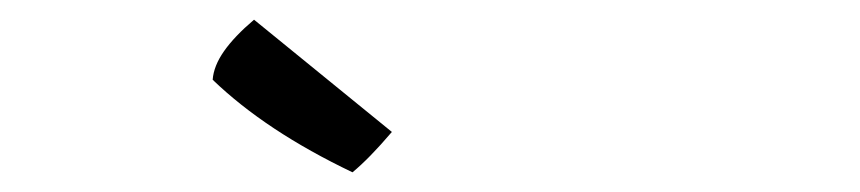

<svg xmlns="http://www.w3.org/2000/svg" viewBox="-20 -756 873 195"><path d="M378 -622Q355 -595 338 -581Q250 -623 196 -675Q197 -689 207.5 -704Q218 -719 238 -736Z"/></svg>

Font: Inika
Style: Regular
Weight: 400
Designer: Constanza Artigas Preller
Foundry: Constanza Artigas Preller
Version: Version 1.001